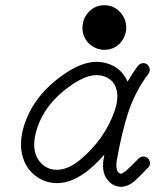

<svg xmlns="http://www.w3.org/2000/svg" viewBox="-20 -697 595 736"><path d="M296 -591Q296 -592 296 -592Q297 -627 321 -652Q345 -677 380 -677Q415 -677 440 -651Q464 -625 464 -591Q463 -557 441 -532Q416 -506 380 -506Q345 -507 320 -531Q296 -556 296 -591ZM430 -330Q430 -342 426 -356Q416 -390 383 -403Q368 -409 350 -409Q311 -409 260 -375Q149 -301 119 -194Q105 -145 116 -108Q125 -80 147 -63Q169 -46 199 -46Q222 -47 243.5 -56.5Q265 -66 288 -85Q380 -162 418 -268Q430 -300 430 -330ZM530 -455Q534 -455 539 -453Q544 -451 547 -447Q554 -440 554 -429Q554 -421 549 -414Q497 -346 469 -258Q447 -188 430 -95Q426 -75 426 -65Q426 -39 438 -33Q440 -32 442 -31H443Q447 -31 451 -34L464 -43Q472 -50 482 -60Q492 -70 512 -90Q520 -97 530 -97Q543 -97 551 -86Q555 -79 555 -70Q555 -61 547 -54Q528 -34 521 -27Q506 -13 496 -3Q470 19 443 19Q416 18 398 -1Q375 -24 375 -61Q375 -80 380 -104Q353 -74 323 -48Q259 5 199 5Q153 5 116 -23Q81 -50 68 -93Q52 -144 70 -208Q106 -333 232 -417Q297 -460 350 -460Q397 -459 431 -434Q457 -413 469 -384Q488 -417 509 -445Q517 -455 530 -455Z"/></svg>

Font: TT2020Base
Style: Italic
Weight: 400
Italic angle: -15°
Version: Version 0.2.000